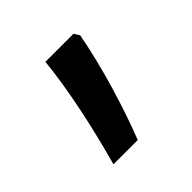

<svg xmlns="http://www.w3.org/2000/svg" viewBox="-79 -882 363 363"><g transform="rotate(-45 103.0 -700.0)"><path d="M156 -814H81C75 -752 58 -669 35 -586H100C125 -650 150 -733 163 -803Z"/></g></svg>

Font: Noto Sans Armenian SemiCondensed
Style: Regular
Weight: 400
Width: 4
Designer: Monotype Design Team
Foundry: Monotype Imaging Inc.
Version: Version 2.008